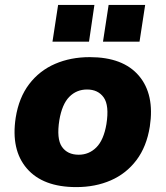

<svg xmlns="http://www.w3.org/2000/svg" viewBox="-20 -752 675 783"><path d="M24 0ZM24 0ZM291 11Q155 11 89.5 -65Q24 -141 44 -272Q57 -354 99 -409Q141 -464 204.5 -491.5Q268 -519 346 -519Q482 -519 546.5 -443Q611 -367 591 -236Q578 -154 536.5 -99Q495 -44 432 -16.5Q369 11 291 11ZM301 -121Q343 -121 373 -151Q403 -181 414 -246Q426 -322 403 -354.5Q380 -387 335 -387Q292 -387 262.5 -357Q233 -327 222 -262Q210 -186 232.5 -153.5Q255 -121 301 -121ZM400 -582 423 -732H572L549 -582ZM194 -582 217 -732H365L343 -582Z"/></svg>

Font: Winston ExtraBold
Style: Italic
Weight: 800
Italic angle: -9°
Designer: Original fonts by Vernon Adams / Changes by Cristiano Sobral
Foundry: Original fonts by Vernon Adams / Changes by Cristiano Sobral
Version: Version 2.503;July 17, 2020;FontCreator 13.0.0.2655 64-bit